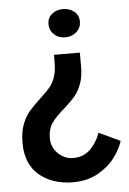

<svg xmlns="http://www.w3.org/2000/svg" viewBox="-53 -582 556 827"><g transform="rotate(-5 224.5 -168.5)"><path d="M319 -482Q319 -456 299.5 -438Q280 -420 250 -420Q221 -420 202 -438Q183 -456 183 -482Q183 -509 202 -525.5Q221 -542 250 -542Q280 -542 299.5 -525.5Q319 -509 319 -482ZM307 -290Q307 -244 295 -213Q283 -182 267 -163Q251 -144 220 -116Q182 -84 164 -58Q146 -32 146 7Q146 47 174.5 74Q203 101 239 101Q283 101 312 73.5Q341 46 357 2L449 45Q439 78 412 115Q385 152 338.5 178.5Q292 205 228 205Q139 204 83 156Q27 108 27 17Q27 -30 40 -63.5Q53 -97 71.5 -118Q90 -139 123 -170Q148 -193 162.5 -210Q177 -227 186 -253Q195 -279 195 -316V-349H307Z"/></g></svg>

Font: Josefin Sans SemiBold
Style: Regular
Weight: 600
Designer: Santiago Orozco
Foundry: Typemade
Version: Version 2.000